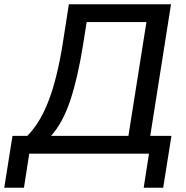

<svg xmlns="http://www.w3.org/2000/svg" viewBox="-69 -725 877 906"><path d="M-49 161 -10 -84H60Q120 -144 160.5 -250Q201 -356 227 -519L256 -705H738L640 -84H740L701 161H609L634 0H69L44 161ZM172 -84H537L622 -621H340L323 -514Q298 -357 262.5 -251Q227 -145 172 -84Z"/></svg>

Font: Nunito Sans SemiBold
Style: Italic
Weight: 600
Italic angle: -9°
Designer: Vernon Adams
Foundry: Vernon Adams
Version: Version 3.006; ttfautohint (v1.8.3)